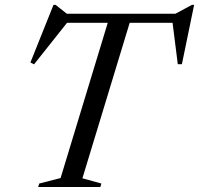

<svg xmlns="http://www.w3.org/2000/svg" viewBox="-20 -750 798 770"><path d="M712.5 -658.5H195.5L256 -667.5L116.5 -492L102 -499.5L194.5 -730.5H203L258 -687L218.5 -695H712.5L668.5 -687L750 -730.5H758.5L709.5 -492.5H693L671 -667ZM416.5 -673H504.5L310.5 -35L386.5 -14L382.5 0H133L137.5 -14L223 -36Z"/></svg>

Font: Newsreader 48pt
Style: Italic
Weight: 400
Italic angle: -17°
Version: Version 1.003